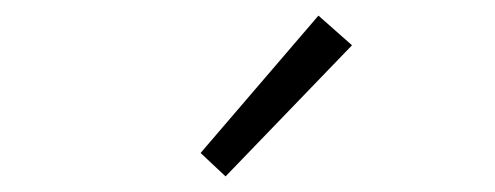

<svg xmlns="http://www.w3.org/2000/svg" viewBox="-20 -861 634 246"><path d="M269 -635 431 -803 388 -841 237 -665Z"/></svg>

Font: Spoqa Han Sans Neo Light
Style: Regular
Weight: 300
Designer: [Spoqa Han Sans Neo] Dong-huui Kim ___ Younghwa Kang ___ Yujin Lee ___ [Noto Sans] Ryoko NISHIZUKA ____ (kana & ideograp
Foundry: Spoqa (http://www.spoqa-han-sans.com)
Version: Version 1.100;hotconv 1.0.109;makeotfexe 2.5.65596